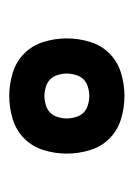

<svg xmlns="http://www.w3.org/2000/svg" viewBox="43 -863 289 415"><g transform="rotate(-90 187.5 -655.5)"><path d="M188 -531Q162 -531 137.5 -538.5Q113 -546 95.5 -563.5Q78 -581 70.5 -605.5Q63 -630 63 -656Q63 -681 70.5 -705.5Q78 -730 95.5 -747.5Q113 -765 137.5 -772.5Q162 -780 188 -780Q213 -780 237.5 -772.5Q262 -765 279.5 -747.5Q297 -730 304.5 -705.5Q312 -681 312 -656Q312 -630 304.5 -605.5Q297 -581 279.5 -563.5Q262 -546 237.5 -538.5Q213 -531 188 -531ZM188 -607Q197 -607 207 -610Q217 -613 223.5 -619.5Q230 -626 233 -636Q236 -646 236 -656Q236 -665 233 -675Q230 -685 223.5 -691.5Q217 -698 207 -701Q197 -704 188 -704Q178 -704 168 -701Q158 -698 151.5 -691.5Q145 -685 142 -675Q139 -665 139 -656Q139 -646 142 -636Q145 -626 151.5 -619.5Q158 -613 168 -610Q178 -607 188 -607Z"/></g></svg>

Font: Zed Sans Semibold
Style: Regular
Weight: 600
Designer: Belleve Invis
Foundry: Belleve Invis
Version: Version 1.0.0; ttfautohint (v1.8.4)